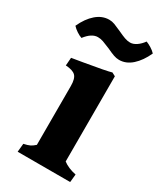

<svg xmlns="http://www.w3.org/2000/svg" viewBox="-196 -747 691 814"><g transform="rotate(30 149.5 -339.5)"><path d="M89 -66V-354Q89 -390 75.5 -403.5Q62 -417 27 -419L30 -458Q45 -461 84 -467Q191 -485 213 -492L230 -483V-66Q255 -47 294 -39L290 0H33L37 -41Q56 -45 66.5 -50Q77 -55 89 -66ZM-22 -585Q-2 -629 27 -654Q56 -679 90 -679Q104 -679 117 -674Q130 -669 152 -659Q173 -649 187 -644Q201 -639 214 -639Q229 -639 244.5 -649.5Q260 -660 273 -678Q284 -674 298 -665.5Q312 -657 321 -647Q301 -603 272.5 -577.5Q244 -552 210 -552Q197 -552 183 -557Q169 -562 148 -572Q124 -582 111.5 -586.5Q99 -591 85 -591Q55 -591 26 -553Q14 -557 0.5 -566Q-13 -575 -22 -585Z"/></g></svg>

Font: Caladea
Style: Bold
Weight: 700
Designer: Carolina Giovagnoli and Andres Torresi
Foundry: Carolina Giovagnoli & Andres Torresi
Version: Version 1.001